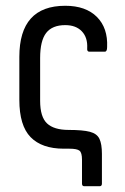

<svg xmlns="http://www.w3.org/2000/svg" viewBox="-20 -515 434 665"><path d="M272 130Q264 130 264 121V38Q264 14 255.5 7Q247 0 220 0H201Q125 0 86 -40Q47 -80 47 -169V-318Q47 -495 206 -495Q277 -495 315.5 -456.5Q354 -418 351 -352Q351 -336 343 -336H289Q281 -336 282 -348Q284 -385 263.5 -406.5Q243 -428 206 -428Q161 -428 140 -401Q119 -374 119 -314V-166Q119 -110 143 -87.5Q167 -65 218 -65Q267 -65 291.5 -58.5Q316 -52 324.5 -34Q333 -16 333 18V121Q333 130 325 130Z"/></svg>

Font: Sofia Sans Cond
Style: Regular
Weight: 400
Width: 3
Designer: Botio Nikoltchev, Ani Petrova
Foundry: lettersoup
Version: Version 4.100; ttfautohint (v1.8.3)